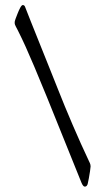

<svg xmlns="http://www.w3.org/2000/svg" viewBox="-20 -624 405 741"><path d="M307.1 96.2Q300.8 96.2 294.4 81.1L161.6 -248Q131.8 -320.8 112.5 -366.5Q93.3 -412.1 78.9 -443.8Q64.5 -475.6 49.3 -505.9Q45.9 -512.7 41.3 -521.2Q36.6 -529.8 36.6 -534.7Q36.6 -539.6 37.1 -542Q37.6 -544.4 40 -551.3Q43.5 -560.5 48.1 -572.3Q52.7 -584 57.6 -593.3Q63.5 -604.5 67.9 -604.5Q74.2 -604.5 76.7 -597.7Q84.5 -577.1 99.1 -540.8Q113.8 -504.4 131.8 -459.2Q149.9 -414.1 168.7 -367.2Q187.5 -320.3 203.6 -279.8Q228.5 -216.3 260.3 -142.3Q292 -68.4 323.2 -2.4Q324.7 0 327.1 5.9Q329.6 11.7 329.6 18.6Q329.6 23.4 327.4 37.1Q325.2 50.8 322.8 64.5Q320.3 78.1 318.8 84Q318.4 87.9 315.4 92Q312.5 96.2 307.1 96.2Z"/></svg>

Font: David Libre
Style: Bold
Weight: 700
Designer: Ismar David, J. Victor Gaultney, Annie Olsen and Meir Sadan
Foundry: Monotype Imaging Inc. & SIL International
Version: Version 1.100; ttfautohint (v1.8.4.7-5d5b)